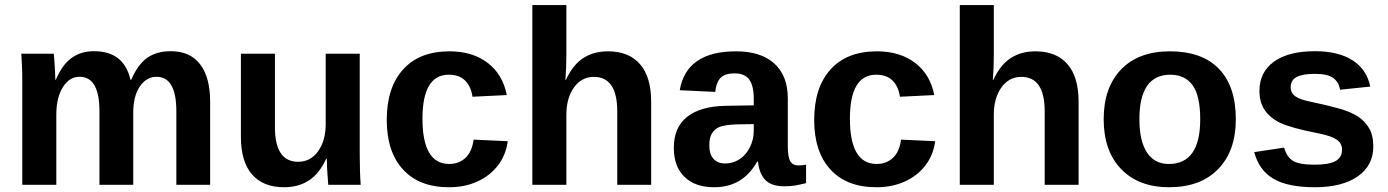

<svg xmlns="http://www.w3.org/2000/svg" viewBox="-20 -745 5597 774"><path d="M207 -283.2V0H69.8V-410.2Q69.8 -452.6 68.6 -479.7Q67.4 -506.8 65.9 -528.3H196.8Q197.8 -522.5 199.2 -500.7Q200.7 -479 201.9 -456.3Q203.1 -433.6 203.1 -423.3H205.1Q230.5 -483.9 268.3 -511.2Q306.2 -538.6 358.9 -538.6Q480 -538.6 505.9 -423.3H508.8Q535.6 -484.9 573.2 -511.7Q610.8 -538.6 668.9 -538.6Q746.1 -538.6 786.6 -486.1Q827.1 -433.6 827.1 -335.4V0H690.9V-296.4Q690.9 -435.5 610.8 -435.5Q570.8 -435.5 543.9 -396.7Q517.1 -357.9 517.1 -289.6V0H380.9V-296.4Q380.9 -435.5 300.8 -435.5Q259.3 -435.5 233.2 -393.1Q207 -350.6 207 -283.2Z M1294.9 -105Q1267.6 -44.9 1225.3 -17.6Q1183.1 9.8 1125 9.8Q1041 9.8 996.1 -41.7Q951.2 -93.3 951.2 -192.9V-528.3H1088.4V-231.9Q1088.4 -92.8 1182.1 -92.8Q1231.9 -92.8 1262.5 -135.5Q1293 -178.2 1293 -245.1V-528.3H1430.2V-118.2Q1430.2 -84.5 1431.2 -54.9Q1432.1 -25.4 1434.1 0H1303.2Q1297.4 -70.3 1297.4 -105Z M1790 9.8Q1669.9 9.8 1604.5 -61.8Q1539.1 -133.3 1539.1 -261.2Q1539.1 -392.1 1605 -465.1Q1670.9 -538.1 1792 -538.1Q1885.3 -538.1 1946.3 -491.2Q2007.3 -444.3 2022.9 -361.8L1884.8 -355Q1878.9 -395.5 1855.5 -419.7Q1832 -443.8 1789.1 -443.8Q1683.1 -443.8 1683.1 -266.6Q1683.1 -84 1791 -84Q1830.1 -84 1856.4 -108.6Q1882.8 -133.3 1889.2 -182.1L2026.9 -175.8Q2019.5 -120.1 1987.5 -78.4Q1955.6 -36.6 1904.8 -13.4Q1854 9.8 1790 9.8Z M2261.2 -422.9Q2289.1 -483.4 2331.1 -510.7Q2373 -538.1 2431.2 -538.1Q2515.1 -538.1 2560.1 -486.3Q2605 -434.6 2605 -335V0H2468.3V-295.9Q2468.3 -435.1 2374 -435.1Q2324.2 -435.1 2293.7 -392.3Q2263.2 -349.6 2263.2 -282.7V0H2126V-724.6H2263.2V-526.9Q2263.2 -500 2262.2 -474.1Q2261.2 -448.2 2259.3 -422.9Z M2858.9 9.8Q2782.2 9.8 2739.3 -32Q2696.3 -73.7 2696.3 -149.4Q2696.3 -231.4 2749.8 -273.9Q2803.2 -316.4 2904.8 -318.4L3018.6 -320.3V-347.2Q3018.6 -398.9 3000.5 -424.1Q2982.4 -449.2 2941.4 -449.2Q2903.3 -449.2 2885.5 -431.9Q2867.7 -414.6 2863.3 -374.5L2720.2 -381.3Q2747.1 -538.1 2947.3 -538.1Q3047.4 -538.1 3101.6 -488.8Q3155.8 -439.5 3155.8 -348.6V-156.2Q3155.8 -111.8 3165.8 -95Q3175.8 -78.1 3199.2 -78.1Q3214.8 -78.1 3229.5 -81.1V-6.8Q3204.1 -0.5 3186 2.7Q3168 5.9 3141.6 5.9Q3089.8 5.9 3065.2 -19.5Q3040.5 -44.9 3035.6 -94.2H3032.7Q2975.1 9.8 2858.9 9.8ZM3018.6 -244.6 2948.2 -243.7Q2899.9 -241.2 2880.4 -233.4Q2860.4 -224.6 2849.9 -207Q2839.4 -189.5 2839.4 -160.2Q2839.4 -122.6 2856.7 -104.2Q2874 -85.9 2902.8 -85.9Q2935.1 -85.9 2961.9 -103.5Q2988.3 -121.1 3003.4 -152.1Q3018.6 -183.1 3018.6 -217.8Z M3513.2 9.8Q3393.1 9.8 3327.6 -61.8Q3262.2 -133.3 3262.2 -261.2Q3262.2 -392.1 3328.1 -465.1Q3394 -538.1 3515.1 -538.1Q3608.4 -538.1 3669.4 -491.2Q3730.5 -444.3 3746.1 -361.8L3607.9 -355Q3602.1 -395.5 3578.6 -419.7Q3555.2 -443.8 3512.2 -443.8Q3406.2 -443.8 3406.2 -266.6Q3406.2 -84 3514.2 -84Q3553.2 -84 3579.6 -108.6Q3606 -133.3 3612.3 -182.1L3750 -175.8Q3742.7 -120.1 3710.7 -78.4Q3678.7 -36.6 3627.9 -13.4Q3577.1 9.8 3513.2 9.8Z M3984.4 -422.9Q4012.2 -483.4 4054.2 -510.7Q4096.2 -538.1 4154.3 -538.1Q4238.3 -538.1 4283.2 -486.3Q4328.1 -434.6 4328.1 -335V0H4191.4V-295.9Q4191.4 -435.1 4097.2 -435.1Q4047.4 -435.1 4016.8 -392.3Q3986.3 -349.6 3986.3 -282.7V0H3849.1V-724.6H3986.3V-526.9Q3986.3 -500 3985.4 -474.1Q3984.4 -448.2 3982.4 -422.9Z M4961.9 -264.6Q4961.9 -136.2 4890.6 -63.2Q4819.3 9.8 4693.4 9.8Q4569.8 9.8 4499.5 -63.5Q4429.2 -136.7 4429.2 -264.6Q4429.2 -392.1 4499.5 -465.1Q4569.8 -538.1 4696.3 -538.1Q4825.7 -538.1 4893.8 -467.5Q4961.9 -397 4961.9 -264.6ZM4818.4 -264.6Q4818.4 -358.9 4787.6 -401.4Q4756.8 -443.8 4698.2 -443.8Q4573.2 -443.8 4573.2 -264.6Q4573.2 -176.3 4603.8 -130.1Q4634.3 -84 4691.9 -84Q4818.4 -84 4818.4 -264.6Z M5516.1 -154.3Q5516.1 -77.6 5453.4 -33.9Q5390.6 9.8 5279.8 9.8Q5170.9 9.8 5113 -24.7Q5055.2 -59.1 5036.1 -131.8L5156.7 -149.9Q5167 -112.3 5192.1 -96.7Q5217.3 -81.1 5279.8 -81.1Q5337.4 -81.1 5363.8 -95.7Q5390.1 -110.4 5390.1 -141.6Q5390.1 -167 5368.9 -181.9Q5347.7 -196.8 5296.9 -207Q5182.1 -229.5 5140.1 -250Q5099.6 -270 5078.4 -301.3Q5057.1 -332.5 5057.1 -378.4Q5057.1 -454.1 5115.5 -496.3Q5173.8 -538.6 5280.8 -538.6Q5375 -538.6 5432.4 -502Q5489.7 -465.3 5503.9 -396L5382.3 -383.3Q5376.5 -415.5 5353.5 -431.4Q5330.6 -447.3 5280.8 -447.3Q5231.9 -447.3 5207.5 -434.8Q5183.1 -422.4 5183.1 -393.1Q5183.1 -370.1 5201.9 -356.7Q5220.7 -343.3 5265.1 -334.5Q5327.1 -321.8 5375.2 -308.3Q5423.3 -294.9 5452.6 -276.4Q5481.4 -257.8 5498.8 -228.8Q5516.1 -199.7 5516.1 -154.3Z"/></svg>

Font: Arimo
Style: Bold
Weight: 700
Designer: Steve Matteson
Foundry: Monotype Imaging Inc.
Version: Version 1.33